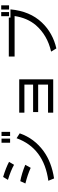

<svg xmlns="http://www.w3.org/2000/svg" viewBox="1044 -1906 913 3040"><g transform="rotate(-90 1500.0 -386.5)"><path d="M825.2 -818.4V-682.6H759.8V-818.4ZM931.6 -818.4V-682.6H866.2V-818.4ZM410.2 -620.1Q319.3 -671.9 171.9 -716.8L217.8 -793Q364.3 -749 457 -699.2ZM151.4 -521.5Q274.4 -498 410.2 -442.4L362.3 -356.4Q252.9 -406.2 114.3 -440.4ZM194.3 13.7 157.2 -77.1Q674.8 -147.5 831.1 -580.1L908.2 -530.3Q829.1 -299.8 625 -151.4Q450.2 -25.4 194.3 13.7Z M1763.7 0H1235.4V-82H1679.7V-238.3H1245.1V-318.4H1679.7V-456.1H1235.4V-538.1H1763.7Z M2934.6 -823.2V-699.2H2869.1V-823.2ZM2828.1 -823.2V-699.2H2762.7V-823.2ZM2124 -703.1H2741.2V-676.8H2871.1Q2842.8 -369.1 2663.1 -179.7Q2498 -5.9 2252.9 49.8Q2234.4 16.6 2202.1 -33.2Q2461.9 -91.8 2621.1 -275.4Q2735.4 -410.2 2765.6 -611.3H2124Z"/></g></svg>

Font: MotoyaLCedar
Style: W3 mono
Weight: 400
Version: Version 1.01